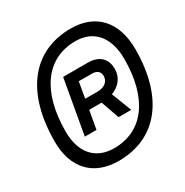

<svg xmlns="http://www.w3.org/2000/svg" viewBox="-157 -816 907 939"><g transform="rotate(-30 296.0 -346.5)"><path d="M248.5 -7.3C464.4 -7.3 591.8 -168.5 591.8 -440.9C591.8 -595.2 508.8 -686 368.2 -686C151.9 -686 23.9 -522.5 23.9 -245.1C23.9 -95.7 107.4 -7.3 248.5 -7.3ZM260.3 -72.3C156.2 -72.3 94.7 -142.1 94.7 -260.7C94.7 -487.3 192.4 -621.1 356.9 -621.1C460 -621.1 521 -548.8 521 -426.3C521 -203.6 423.8 -72.3 260.3 -72.3ZM163.6 -193.4H229.5L247.6 -296.4H317.9L354 -193.4H425.8L381.8 -306.6C427.7 -323.7 456.5 -360.4 456.5 -407.2C456.5 -464.8 420.4 -499.5 358.4 -499.5H217.8ZM257.8 -353 273.4 -442.9H348.1C376 -442.9 392.1 -428.2 392.1 -404.8C392.1 -374 366.7 -353 328.6 -353Z"/></g></svg>

Font: Cascadia Code SemiLight
Style: Italic
Weight: 350
Italic angle: -10°
Monospace: yes
Designer: Aaron Bell
Foundry: Saja Typeworks
Version: Version 2404.023